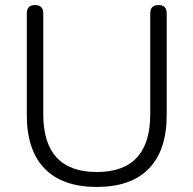

<svg xmlns="http://www.w3.org/2000/svg" viewBox="-20 -731 764 759"><path d="M363 8Q227 8 156.5 -64.5Q86 -137 86 -276V-678Q86 -711 118 -711Q151 -711 151 -678V-280Q151 -51 363 -51Q574 -51 574 -280V-678Q574 -711 607 -711Q639 -711 639 -678V-276Q639 -137 568.5 -64.5Q498 8 363 8Z"/></svg>

Font: Chiron GoRound TC L
Style: Regular
Weight: 300
Designer: Ryoko NISHIZUKA 西塚涼子 (kana, bopomofo & ideographs); Paul D. Hunt (Latin, Greek & Cyrillic); Sandoll Communications 산돌커뮤니
Foundry: Adobe
Version: Version 1.000;hotconv 1.1.1;makeotfexe 2.6.0